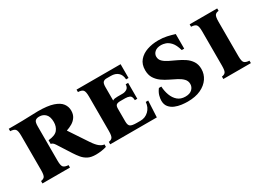

<svg xmlns="http://www.w3.org/2000/svg" viewBox="-27 -1047 2124 1570"><g transform="rotate(-30 1034.5 -262.5)"><path d="M556 15Q510 15 481.5 0Q453 -15 433 -39Q413 -63 395 -91L313 -219Q303 -234 295 -239.5Q287 -245 278 -246V-281Q343 -287 366.5 -316.5Q390 -346 390 -389Q390 -439 367 -463Q344 -487 308 -487Q283 -487 270.5 -475.5Q258 -464 258 -425V-100Q258 -51 271.5 -38Q285 -25 318 -23V0H58V-23Q80 -25 91.5 -38Q103 -51 103 -100V-425Q103 -474 89.5 -487.5Q76 -501 43 -502V-525H103Q176 -525 232.5 -527.5Q289 -530 321 -530Q412 -530 464 -512.5Q516 -495 538 -465.5Q560 -436 560 -399Q560 -363 543.5 -338.5Q527 -314 501.5 -299Q476 -284 448 -275V-273L561 -103Q590 -59 614 -41Q638 -23 657 -23V0Q637 7 609.5 11Q582 15 556 15Z M698 0V-23Q719 -25 731 -38Q743 -51 743 -100V-425Q743 -474 729.5 -487.5Q716 -501 683 -502V-525H1099V-395H1076Q1074 -438 1049 -460Q1024 -482 982 -482H942Q921 -482 909.5 -471Q898 -460 898 -425V-298Q906 -304 917.5 -306Q929 -308 945 -308H992Q1015 -308 1033.5 -320Q1052 -332 1053 -362H1076V-212H1053Q1052 -249 1033.5 -257Q1015 -265 992 -265H947Q920 -265 909 -256Q898 -247 898 -221V-100Q898 -65 913.5 -54Q929 -43 974 -43H1009Q1054 -43 1086.5 -74Q1119 -105 1123 -155H1146L1138 0Z M1422 15Q1397 15 1365.5 11Q1334 7 1305 -5Q1276 -17 1257 -40Q1238 -63 1238 -100Q1238 -119 1245 -145.5Q1252 -172 1273 -200H1296Q1298 -156 1312.5 -117Q1327 -78 1355 -54Q1383 -30 1427 -30Q1469 -30 1490.5 -51Q1512 -72 1512 -100Q1512 -129 1493 -149Q1474 -169 1444 -185Q1414 -201 1380 -217Q1346 -233 1316 -254.5Q1286 -276 1267 -306.5Q1248 -337 1248 -382Q1248 -437 1278 -472Q1308 -507 1356.5 -523.5Q1405 -540 1462 -540Q1506 -540 1542 -532Q1578 -524 1613 -513V-375H1590Q1574 -430 1551 -455Q1528 -480 1504.5 -487.5Q1481 -495 1464 -495Q1424 -495 1403 -476.5Q1382 -458 1382 -432Q1382 -405 1401.5 -386Q1421 -367 1452 -352Q1483 -337 1517.5 -321Q1552 -305 1582.5 -284.5Q1613 -264 1632.5 -234Q1652 -204 1652 -161Q1652 -113 1625 -73Q1598 -33 1547 -9Q1496 15 1422 15Z M1966 -100Q1966 -51 1979.5 -38Q1993 -25 2026 -23V0H1766V-23Q1788 -25 1799.5 -38Q1811 -51 1811 -100V-425Q1811 -474 1797.5 -487.5Q1784 -501 1751 -502V-525H2011V-502Q1989 -501 1977.5 -487.5Q1966 -474 1966 -425Z"/></g></svg>

Font: Bona Nova SC
Style: Bold
Weight: 700
Designer: Mateusz Machalski
Foundry: Capitalics
Version: Version 4.001; ttfautohint (v1.8.4.7-5d5b)